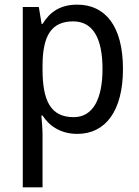

<svg xmlns="http://www.w3.org/2000/svg" viewBox="-20 -566 599 826"><path d="M312 -546C239 -546 194 -514 163 -463H159L147 -536H78V240H163V13C163 -11 160 -45 158 -69H163C192 -24 241 10 313 10C433 10 509 -88 509 -269C509 -454 433 -546 312 -546ZM295 -474C382 -474 421 -398 421 -269C421 -142 381 -62 297 -62C198 -62 163 -132 163 -268V-286C164 -413 201 -474 295 -474Z"/></svg>

Font: Noto Sans Bengali UI SemiCondensed
Style: Regular
Weight: 400
Width: 4
Designer: Jelle Bosma - Monotype Design Team
Foundry: Monotype Imaging Inc.
Version: Version 2.003